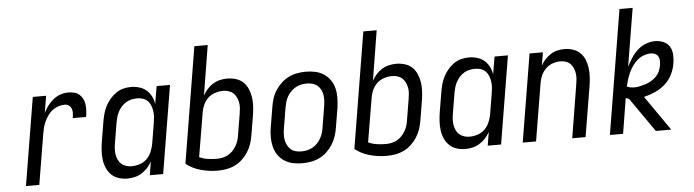

<svg xmlns="http://www.w3.org/2000/svg" viewBox="-46 -930 4093 1132"><g transform="rotate(-5 2000.0 -363.5)"><path d="M68 0 154 -520H233L216 -420Q227 -442 242 -462Q257 -482 276.5 -497.5Q296 -513 319 -520.5Q342 -528 365 -528Q383 -528 400.5 -523.5Q418 -519 430.5 -507.5Q443 -496 450.5 -480.5Q458 -465 460 -447.5Q462 -430 461 -411.5Q460 -393 457 -375H378Q380 -389 381 -403Q382 -417 377.5 -429.5Q373 -442 362.5 -450Q352 -458 338 -458Q319 -458 300 -452Q281 -446 264.5 -433.5Q248 -421 236.5 -404Q225 -387 216.5 -369Q208 -351 203.5 -332.5Q199 -314 196 -295L147 0Z M669 8Q642 8 617.5 0.5Q593 -7 575 -24Q557 -41 546.5 -64.5Q536 -88 532.5 -113.5Q529 -139 530.5 -166Q532 -193 536 -219L556 -339Q560 -362 566 -384.5Q572 -407 583 -428.5Q594 -450 610 -469Q626 -488 646 -502Q666 -516 689 -522Q712 -528 735 -528Q760 -528 784 -521Q808 -514 826 -498.5Q844 -483 855 -461.5Q866 -440 869 -415L887 -520H966L880 0H801L814 -80Q803 -60 787.5 -43Q772 -26 752.5 -14Q733 -2 711.5 3Q690 8 669 8ZM700 -62Q723 -62 747.5 -70Q772 -78 789.5 -95.5Q807 -113 817 -136.5Q827 -160 831 -183L851 -303Q854 -321 855.5 -339Q857 -357 854.5 -374Q852 -391 846 -407Q840 -423 828.5 -435Q817 -447 800.5 -452.5Q784 -458 766 -458Q750 -458 733 -454.5Q716 -451 701 -442Q686 -433 674 -420Q662 -407 653.5 -391.5Q645 -376 640.5 -360Q636 -344 633 -328L613 -208Q610 -191 609 -173.5Q608 -156 610.5 -139.5Q613 -123 620 -108Q627 -93 639 -82.5Q651 -72 667 -67Q683 -62 700 -62Z M1203 8Q1151 8 1102.5 -5.5Q1054 -19 1016 -49L1129 -735H1208L1160 -440Q1171 -460 1186 -477Q1201 -494 1220.5 -506Q1240 -518 1261.5 -523Q1283 -528 1304 -528Q1331 -528 1356 -520.5Q1381 -513 1399 -496Q1417 -479 1427 -455.5Q1437 -432 1441 -406.5Q1445 -381 1443.5 -354Q1442 -327 1438 -301L1418 -181Q1414 -156 1405.5 -131Q1397 -106 1382.5 -83.5Q1368 -61 1348 -42.5Q1328 -24 1304 -12.5Q1280 -1 1254 3.5Q1228 8 1203 8ZM1204 -62Q1220 -62 1237 -65.5Q1254 -69 1269.5 -77.5Q1285 -86 1297.5 -99Q1310 -112 1319 -127.5Q1328 -143 1333 -159.5Q1338 -176 1340 -192L1360 -312Q1363 -329 1364.5 -346.5Q1366 -364 1363 -380.5Q1360 -397 1353 -412Q1346 -427 1334.5 -437.5Q1323 -448 1307 -453Q1291 -458 1274 -458Q1251 -458 1226.5 -450Q1202 -442 1184 -424.5Q1166 -407 1156 -383.5Q1146 -360 1143 -337L1100 -81Q1123 -70 1149.5 -66Q1176 -62 1204 -62Z M1703 8Q1674 8 1646.5 2Q1619 -4 1596.5 -19Q1574 -34 1559 -56.5Q1544 -79 1537.5 -106Q1531 -133 1531 -161.5Q1531 -190 1536 -219L1556 -339Q1560 -364 1568 -389Q1576 -414 1591 -436.5Q1606 -459 1626 -477.5Q1646 -496 1670 -507.5Q1694 -519 1719.5 -523.5Q1745 -528 1770 -528Q1799 -528 1826.5 -522Q1854 -516 1876.5 -501Q1899 -486 1914.5 -463.5Q1930 -441 1936.5 -414Q1943 -387 1942.5 -358.5Q1942 -330 1938 -301L1918 -181Q1914 -156 1905.5 -131Q1897 -106 1882.5 -83.5Q1868 -61 1848 -42.5Q1828 -24 1804 -12.5Q1780 -1 1754 3.5Q1728 8 1703 8ZM1704 -62Q1720 -62 1737 -65.5Q1754 -69 1769.5 -77.5Q1785 -86 1797.5 -99Q1810 -112 1819 -127.5Q1828 -143 1833 -159.5Q1838 -176 1840 -192L1860 -312Q1863 -330 1864 -347.5Q1865 -365 1862.5 -381.5Q1860 -398 1852.5 -413Q1845 -428 1832.5 -438.5Q1820 -449 1804 -453.5Q1788 -458 1770 -458Q1754 -458 1736.5 -454.5Q1719 -451 1704 -442.5Q1689 -434 1676 -421Q1663 -408 1654 -392.5Q1645 -377 1640.5 -360.5Q1636 -344 1633 -328L1613 -208Q1610 -190 1609 -172.5Q1608 -155 1611 -138.5Q1614 -122 1621.5 -107Q1629 -92 1641 -81.5Q1653 -71 1669.5 -66.5Q1686 -62 1704 -62Z M2203 8Q2151 8 2102.5 -5.5Q2054 -19 2016 -49L2129 -735H2208L2160 -440Q2171 -460 2186 -477Q2201 -494 2220.5 -506Q2240 -518 2261.5 -523Q2283 -528 2304 -528Q2331 -528 2356 -520.5Q2381 -513 2399 -496Q2417 -479 2427 -455.5Q2437 -432 2441 -406.5Q2445 -381 2443.5 -354Q2442 -327 2438 -301L2418 -181Q2414 -156 2405.5 -131Q2397 -106 2382.5 -83.5Q2368 -61 2348 -42.5Q2328 -24 2304 -12.5Q2280 -1 2254 3.5Q2228 8 2203 8ZM2204 -62Q2220 -62 2237 -65.5Q2254 -69 2269.5 -77.5Q2285 -86 2297.5 -99Q2310 -112 2319 -127.5Q2328 -143 2333 -159.5Q2338 -176 2340 -192L2360 -312Q2363 -329 2364.5 -346.5Q2366 -364 2363 -380.5Q2360 -397 2353 -412Q2346 -427 2334.5 -437.5Q2323 -448 2307 -453Q2291 -458 2274 -458Q2251 -458 2226.5 -450Q2202 -442 2184 -424.5Q2166 -407 2156 -383.5Q2146 -360 2143 -337L2100 -81Q2123 -70 2149.5 -66Q2176 -62 2204 -62Z M2669 8Q2642 8 2617.5 0.5Q2593 -7 2575 -24Q2557 -41 2546.5 -64.5Q2536 -88 2532.5 -113.5Q2529 -139 2530.5 -166Q2532 -193 2536 -219L2556 -339Q2560 -362 2566 -384.5Q2572 -407 2583 -428.5Q2594 -450 2610 -469Q2626 -488 2646 -502Q2666 -516 2689 -522Q2712 -528 2735 -528Q2760 -528 2784 -521Q2808 -514 2826 -498.5Q2844 -483 2855 -461.5Q2866 -440 2869 -415L2887 -520H2966L2880 0H2801L2814 -80Q2803 -60 2787.5 -43Q2772 -26 2752.5 -14Q2733 -2 2711.5 3Q2690 8 2669 8ZM2700 -62Q2723 -62 2747.5 -70Q2772 -78 2789.5 -95.5Q2807 -113 2817 -136.5Q2827 -160 2831 -183L2851 -303Q2854 -321 2855.5 -339Q2857 -357 2854.5 -374Q2852 -391 2846 -407Q2840 -423 2828.5 -435Q2817 -447 2800.5 -452.5Q2784 -458 2766 -458Q2750 -458 2733 -454.5Q2716 -451 2701 -442Q2686 -433 2674 -420Q2662 -407 2653.5 -391.5Q2645 -376 2640.5 -360Q2636 -344 2633 -328L2613 -208Q2610 -191 2609 -173.5Q2608 -156 2610.5 -139.5Q2613 -123 2620 -108Q2627 -93 2639 -82.5Q2651 -72 2667 -67Q2683 -62 2700 -62Z M3008 0 3094 -520H3173L3160 -442Q3170 -461 3185 -477.5Q3200 -494 3218.5 -506Q3237 -518 3258.5 -523Q3280 -528 3300 -528Q3327 -528 3351 -520Q3375 -512 3393 -495Q3411 -478 3420.5 -454.5Q3430 -431 3433.5 -405.5Q3437 -380 3435.5 -353.5Q3434 -327 3430 -301L3380 0H3301L3352 -312Q3355 -329 3356.5 -346Q3358 -363 3355.5 -379.5Q3353 -396 3346.5 -411Q3340 -426 3329 -437Q3318 -448 3302.5 -453Q3287 -458 3270 -458Q3247 -458 3223.5 -449.5Q3200 -441 3182.5 -423Q3165 -405 3155.5 -382.5Q3146 -360 3143 -337L3087 0Z M3524 0 3645 -735H3723L3666 -391Q3679 -417 3695 -442Q3711 -467 3733 -487Q3755 -507 3782.5 -517.5Q3810 -528 3837 -528Q3863 -528 3886.5 -518Q3910 -508 3922.5 -487.5Q3935 -467 3936.5 -441Q3938 -415 3934 -389Q3929 -356 3913 -323.5Q3897 -291 3870 -267Q3843 -243 3810.5 -228.5Q3778 -214 3744 -206L3887 0H3796L3655 -202Q3650 -204 3645.5 -205.5Q3641 -207 3636 -209L3602 0ZM3692 -267Q3709 -267 3726.5 -271Q3744 -275 3761 -280.5Q3778 -286 3794.5 -296Q3811 -306 3824 -319.5Q3837 -333 3844 -349.5Q3851 -366 3854 -384Q3856 -397 3856 -410.5Q3856 -424 3850 -435Q3844 -446 3832 -452Q3820 -458 3807 -458Q3786 -458 3765 -450.5Q3744 -443 3727 -428.5Q3710 -414 3697 -395.5Q3684 -377 3675 -357.5Q3666 -338 3659.5 -317.5Q3653 -297 3648 -276Q3659 -271 3670 -269Q3681 -267 3692 -267Z"/></g></svg>

Font: Iosevka Custom
Style: Italic
Weight: 400
Italic angle: -9°
Monospace: yes
Designer: Belleve Invis
Foundry: Belleve Invis
Version: Version 30.3.3; ttfautohint (v1.8.3)